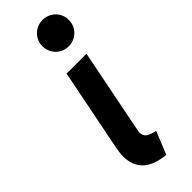

<svg xmlns="http://www.w3.org/2000/svg" viewBox="-254 -766 793 793"><g transform="rotate(-45 142.5 -370.0)"><path d="M44.9 -113.8Q44.9 -135.3 50.3 -162.1L121.6 -521H237.8L163.6 -147.9Q162.1 -141.6 162.1 -136.2Q162.1 -115.2 177.2 -106Q192.4 -96.7 216.3 -92.3L175.3 7.8Q107.4 0.5 76.2 -30.3Q44.9 -61 44.9 -113.8ZM130.9 -671.4Q130.9 -692.4 141.1 -710Q151.4 -727.5 168.9 -737.8Q186.5 -748 208 -748Q229 -748 246.8 -737.8Q264.6 -727.5 274.9 -710Q285.2 -692.4 285.2 -671.4Q285.2 -650.4 274.9 -632.6Q264.6 -614.7 246.8 -604.5Q229 -594.2 208 -594.2Q186.5 -594.2 168.9 -604.5Q151.4 -614.7 141.1 -632.6Q130.9 -650.4 130.9 -671.4Z"/></g></svg>

Font: Reddit Sans Fudge SmBold Italic
Style: Regular
Weight: 600
Italic angle: -11.25°
Designer: Stephen Hutchings
Version: Version 1.013